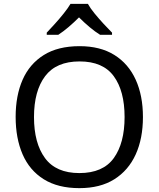

<svg xmlns="http://www.w3.org/2000/svg" viewBox="-20 -964 821 994"><path d="M720 -358Q720 -247 682.5 -164.5Q645 -82 572 -36Q499 10 391 10Q280 10 206.5 -36Q133 -82 97 -165Q61 -248 61 -359Q61 -469 97 -551Q133 -633 206.5 -679Q280 -725 392 -725Q499 -725 572 -679.5Q645 -634 682.5 -551.5Q720 -469 720 -358ZM156 -358Q156 -223 213 -145.5Q270 -68 391 -68Q513 -68 569 -145.5Q625 -223 625 -358Q625 -493 569 -569.5Q513 -646 392 -646Q271 -646 213.5 -569.5Q156 -493 156 -358ZM435 -944Q447 -922 469.5 -894.5Q492 -867 516.5 -840.5Q541 -814 560 -795V-784H498Q472 -800 444 -823.5Q416 -847 389 -874Q362 -847 335 -824Q308 -801 282 -784H222V-795Q241 -815 264.5 -841Q288 -867 310 -894.5Q332 -922 345 -944Z"/></svg>

Font: Noto Sans Mayan Numerals
Style: Regular
Weight: 400
Designer: Monotype Design Team
Foundry: Monotype Imaging Inc.
Version: Version 2.001; ttfautohint (v1.8.4.7-5d5b)